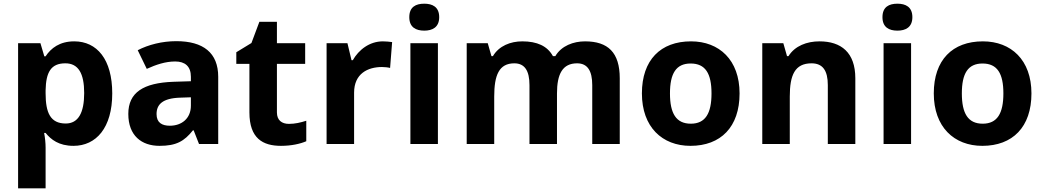

<svg xmlns="http://www.w3.org/2000/svg" viewBox="-20 -780 5652 1040"><path d="M382 -556C303 -556 256 -519 227 -475H220L199 -546H78V240H227V20C227 -6 224 -34 219 -60H227C256 -24 299 10 378 10C501 10 588 -88 588 -274C588 -459 505 -556 382 -556ZM334 -437C404 -437 436 -383 436 -276C436 -169 404 -111 336 -111C253 -111 227 -169 227 -275V-291C229 -389 256 -437 334 -437Z M935 -557C858 -557 784 -538 726 -508L775 -407C826 -430 876 -447 929 -447C982 -447 1014 -421 1014 -364V-340L919 -337C756 -331 675 -279 675 -163C675 -45 747 10 844 10C935 10 978 -15 1025 -74H1029L1058 0H1162V-364C1162 -494 1081 -557 935 -557ZM956 -251 1014 -253V-208C1014 -138 964 -99 900 -99C857 -99 828 -116 828 -162C828 -214 860 -248 956 -251Z M1545 -109C1506 -109 1480 -129 1480 -171V-434H1633V-546H1480V-662H1385L1342 -547L1260 -497V-434H1331V-171C1331 -30 1404 10 1502 10C1558 10 1607 -1 1639 -15V-126C1608 -116 1578 -109 1545 -109Z M2054 -556C1981 -556 1923 -510 1891 -454H1884L1862 -546H1749V0H1898V-278C1898 -381 1972 -417 2049 -417C2062 -417 2083 -415 2093 -412L2104 -552C2092 -554 2069 -556 2054 -556Z M2278 -760C2233 -760 2197 -743 2197 -687C2197 -632 2233 -614 2278 -614C2322 -614 2359 -632 2359 -687C2359 -743 2322 -760 2278 -760ZM2352 -546H2203V0H2352Z M3149 -556C3086 -556 3021 -532 2988 -476H2975C2945 -531 2889 -556 2809 -556C2746 -556 2683 -532 2650 -476H2642L2622 -546H2508V0H2657V-257C2657 -373 2683 -437 2766 -437C2822 -437 2848 -397 2848 -319V0H2997V-274C2997 -379 3027 -437 3106 -437C3162 -437 3188 -397 3188 -319V0H3337V-356C3337 -496 3273 -556 3149 -556Z M3986 -274C3986 -455 3876 -556 3723 -556C3558 -556 3457 -455 3457 -274C3457 -92 3567 10 3720 10C3884 10 3986 -92 3986 -274ZM3609 -274C3609 -382 3642 -436 3721 -436C3801 -436 3834 -382 3834 -274C3834 -166 3801 -110 3722 -110C3642 -110 3609 -166 3609 -274Z M4419 -556C4351 -556 4286 -532 4251 -476H4243L4223 -546H4109V0H4258V-257C4258 -373 4285 -437 4376 -437C4437 -437 4464 -397 4464 -319V0H4613V-356C4613 -496 4536 -556 4419 -556Z M4841 -760C4796 -760 4760 -743 4760 -687C4760 -632 4796 -614 4841 -614C4885 -614 4922 -632 4922 -687C4922 -743 4885 -760 4841 -760ZM4915 -546H4766V0H4915Z M5567 -274C5567 -455 5457 -556 5304 -556C5139 -556 5038 -455 5038 -274C5038 -92 5148 10 5301 10C5465 10 5567 -92 5567 -274ZM5190 -274C5190 -382 5223 -436 5302 -436C5382 -436 5415 -382 5415 -274C5415 -166 5382 -110 5303 -110C5223 -110 5190 -166 5190 -274Z"/></svg>

Font: Noto Sans Gujarati
Style: Bold
Weight: 700
Designer: Jelle Bosma - Monotype Design Team, Universal Thirst
Foundry: Monotype Imaging Inc.
Version: Version 2.106